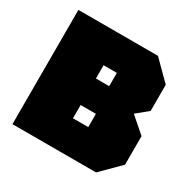

<svg xmlns="http://www.w3.org/2000/svg" viewBox="-130 -687 811 815"><g transform="rotate(30 275.0 -280.0)"><path d="M30 -560V0H440L530 -90V-230L454 -296L510 -342V-470L420 -560ZM240 -345V-410H305V-345ZM240 -150V-215H315V-150Z"/></g></svg>

Font: Tektur Condensed Black
Style: Regular
Weight: 900
Width: 3
Designer: Adam Jagosz
Foundry: Adam Jagosz
Version: Version 1.005;gftools[0.9.30]